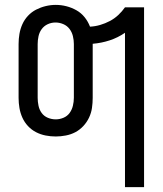

<svg xmlns="http://www.w3.org/2000/svg" viewBox="-20 -550 665 785"><path d="M491 215V-416Q462 -396 428.5 -385Q395 -374 359 -371Q359 -371 359 -371Q359 -371 359 -370V-150Q359 -129 356 -108.5Q353 -88 344 -69Q335 -50 320.5 -34.5Q306 -19 288 -9.5Q270 0 249 4Q228 8 208 8Q187 8 166.5 4Q146 0 127.5 -9.5Q109 -19 94.5 -34.5Q80 -50 71.5 -69Q63 -88 59.5 -108.5Q56 -129 56 -150V-370Q56 -391 59.5 -411.5Q63 -432 71.5 -451Q80 -470 94.5 -485.5Q109 -501 127.5 -510.5Q146 -520 166.5 -525Q187 -530 208 -530Q230 -530 251.5 -524.5Q273 -519 292.5 -508Q312 -497 326 -479.5Q340 -462 348 -441Q369 -442 389.5 -448Q410 -454 429 -464Q448 -474 463.5 -488.5Q479 -503 491 -520H569V215ZM208 -62Q224 -62 239.5 -68.5Q255 -75 264.5 -88Q274 -101 278 -117.5Q282 -134 282 -150V-370Q282 -386 278 -402.5Q274 -419 264 -432Q254 -445 238.5 -451.5Q223 -458 207 -458Q190 -458 175 -451Q160 -444 150.5 -431Q141 -418 137.5 -402Q134 -386 134 -370V-150Q134 -134 137.5 -117.5Q141 -101 150.5 -88Q160 -75 175.5 -68.5Q191 -62 208 -62Z"/></svg>

Font: Zed Sans
Style: Regular
Weight: 400
Designer: Belleve Invis
Foundry: Belleve Invis
Version: Version 1.0.0; ttfautohint (v1.8.4)